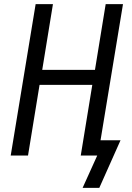

<svg xmlns="http://www.w3.org/2000/svg" viewBox="-20 -755 640 932"><path d="M381 157 452 0H372L428 -343H172L116 0H32L153 -735H237L185 -416H441L493 -735H577L468 -74H565L462 157Z"/></svg>

Font: Iosevka Extended
Style: Italic
Weight: 400
Width: 7
Italic angle: -9°
Monospace: yes
Designer: Belleve Invis
Foundry: Belleve Invis
Version: Version 32.5.0; ttfautohint (v1.8.4)